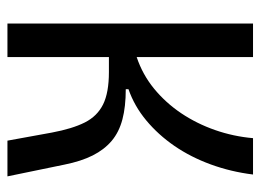

<svg xmlns="http://www.w3.org/2000/svg" viewBox="-112 -588 700 516"><g transform="rotate(90 238.0 -330.0)"><path d="M43.3 0V-660H133.3V-347.3Q180.3 -363 218.2 -394Q256 -425 284.2 -466.8Q312.3 -508.7 329.5 -558Q346.7 -607.3 351.3 -660H449Q441.7 -600.7 422 -546.7Q402.3 -492.7 372.2 -448.8Q342 -405 303.5 -373Q265 -341 219.7 -325.3V-318Q266.7 -318 300.8 -309Q335 -300 358.5 -280.2Q382 -260.3 397.7 -229.3Q413.3 -198.3 422.3 -153.7L454 0H358L336.3 -119.3Q326 -174.3 309.2 -207.8Q292.3 -241.3 260.7 -257Q229 -272.7 173.7 -272.7H133.3V0Z"/></g></svg>

Font: Bricolage Grotesque 96pt ExtraBold SemiCondensed
Style: Regular
Weight: 800
Width: 4
Version: Version 1.001;gftools[0.9.33.dev8+g029e19f]